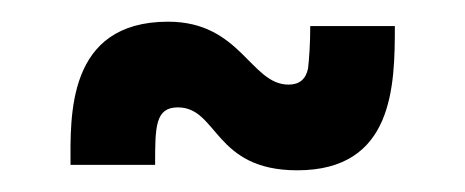

<svg xmlns="http://www.w3.org/2000/svg" viewBox="-20 -357 429 177"><path d="M254 -200C343 -200 344 -278 344 -333H266C266 -316 265 -303 264 -294C262 -284 256 -279 246 -279C211 -279 202 -337 135 -337C41 -337 45 -249 45 -205H123C123 -240 123 -258 144 -258C181 -258 177 -200 254 -200Z"/></svg>

Font: OSH Darker Grotesque Black
Style: Regular
Weight: 900
Designer: Gabriel Lam
Foundry: TypeRant
Version: Version 1.000;Glyphs 3.1.1 (3148)